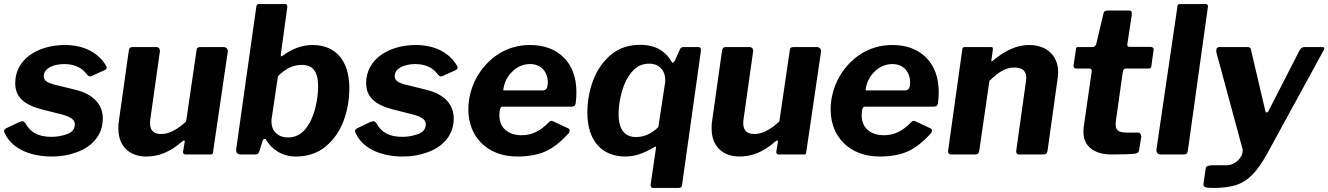

<svg xmlns="http://www.w3.org/2000/svg" viewBox="-21 -762 6552 947"><path d="M237 10C279 10 319 3 357 -11C433 -38 486 -96 486 -177C486 -245 443 -296 352 -319L242 -346C205 -357 195 -368 195 -388C195 -425 243 -446 296 -446C347 -446 384 -427 404 -399C411 -390 418 -385 423 -385C426 -385 429 -386 431 -387L497 -417C502 -420 505 -423 505 -428C505 -432 504 -435 502 -438C467 -498 398 -540 299 -540C167 -540 54 -471 54 -352C54 -285 96 -245 187 -222L286 -197C330 -185 348 -170 348 -150C348 -127 336 -110 311 -101C286 -92 260 -87 233 -87C164 -87 128 -112 105 -153C100 -160 95 -164 89 -164C87 -164 82 -163 74 -160L9 -129C2 -125 -1 -121 -1 -116C-1 -113 0 -110 2 -106C33 -37 114 10 237 10Z M700 10C761 10 816 -11 876 -63C880 -67 884 -69 887 -69C889 -69 890 -68 890 -65V-63L882 -14C882 -13 882 -11 882 -10C882 -3 887 0 897 0H1016C1027 0 1029 -2 1030 -14L1102 -504C1102 -506 1103 -508 1103 -509C1103 -519 1096 -530 1081 -530H973C954 -530 949 -527 948 -511L897 -163C853 -122 812 -101 774 -101C737 -101 719 -119 719 -154C719 -161 719 -167 720 -171L767 -504C767 -506 768 -508 768 -510C768 -521 763 -530 748 -530H638C621 -530 617 -527 614 -510L564 -156C563 -150 563 -140 563 -126C563 -42 617 10 700 10Z M1236 0C1249 0 1254 -3 1259 -18L1273 -64C1276 -73 1279 -77 1284 -77C1287 -77 1289 -76 1291 -73C1319 -25 1371 10 1438 10C1497 10 1546 -7 1586 -40C1625 -73 1655 -115 1674 -167C1693 -218 1702 -272 1702 -327C1702 -459 1638 -540 1521 -540C1471 -540 1423 -523 1377 -490C1372 -486 1369 -484 1367 -484C1365 -484 1364 -485 1364 -488V-493L1395 -719C1396 -721 1396 -724 1396 -728C1396 -737 1393 -742 1386 -742H1257C1248 -742 1244 -739 1243 -727L1144 -26C1144 -24 1144 -22 1144 -20C1144 -10 1150 0 1166 0ZM1350 -386C1386 -423 1425 -442 1467 -442C1522 -442 1548 -409 1548 -336C1548 -301 1543 -264 1533 -225C1523 -186 1507 -152 1485 -125C1462 -98 1434 -84 1399 -84C1352 -84 1318 -114 1318 -162C1318 -169 1318 -175 1319 -178Z M1968 10C2010 10 2050 3 2088 -11C2164 -38 2217 -96 2217 -177C2217 -245 2174 -296 2083 -319L1973 -346C1936 -357 1926 -368 1926 -388C1926 -425 1974 -446 2027 -446C2078 -446 2115 -427 2135 -399C2142 -390 2149 -385 2154 -385C2157 -385 2160 -386 2162 -387L2228 -417C2233 -420 2236 -423 2236 -428C2236 -432 2235 -435 2233 -438C2198 -498 2129 -540 2030 -540C1898 -540 1785 -471 1785 -352C1785 -285 1827 -245 1918 -222L2017 -197C2061 -185 2079 -170 2079 -150C2079 -127 2067 -110 2042 -101C2017 -92 1991 -87 1964 -87C1895 -87 1859 -112 1836 -153C1831 -160 1826 -164 1820 -164C1818 -164 1813 -163 1805 -160L1740 -129C1733 -125 1730 -121 1730 -116C1730 -113 1731 -110 1733 -106C1764 -37 1845 10 1968 10Z M2530 10C2584 10 2630 2 2669 -15C2707 -32 2745 -62 2784 -105C2787 -110 2789 -115 2789 -118C2789 -124 2785 -128 2777 -131L2711 -162C2704 -165 2700 -166 2698 -166C2695 -166 2691 -164 2688 -161C2645 -116 2603 -95 2552 -95C2487 -95 2442 -130 2442 -193C2442 -222 2447 -236 2458 -236H2795C2811 -236 2815 -240 2818 -251C2821 -269 2822 -288 2822 -307C2822 -380 2801 -437 2760 -478C2719 -519 2663 -540 2593 -540C2536 -540 2484 -525 2438 -496C2345 -436 2289 -331 2289 -222C2289 -84 2386 10 2530 10ZM2461 -316C2465 -353 2480 -384 2506 -409C2531 -434 2561 -446 2594 -446C2649 -446 2681 -406 2681 -355C2681 -329 2673 -316 2657 -316Z M3322 165C3334 165 3342 163 3343 151L3435 -503C3436 -506 3436 -510 3436 -515C3436 -527 3432 -530 3420 -530H3352C3340 -530 3335 -526 3330 -513L3310 -468C3305 -458 3301 -453 3297 -453C3294 -453 3293 -454 3292 -457C3265 -505 3217 -541 3137 -541C3079 -541 3030 -524 2991 -491C2952 -457 2923 -415 2904 -364C2885 -313 2876 -260 2876 -207C2876 -70 2945 10 3064 10C3108 10 3154 -5 3202 -34C3207 -37 3211 -39 3213 -39C3214 -39 3215 -38 3215 -35L3189 143C3189 146 3188 148 3188 150C3188 160 3192 165 3200 165ZM3116 -86C3061 -86 3030 -123 3030 -198C3030 -233 3035 -270 3046 -309C3057 -348 3073 -381 3096 -408C3119 -435 3147 -448 3181 -448C3229 -448 3260 -416 3260 -368C3260 -361 3260 -355 3259 -351L3226 -135C3192 -102 3155 -86 3116 -86Z M3626 10C3687 10 3742 -11 3802 -63C3806 -67 3810 -69 3813 -69C3815 -69 3816 -68 3816 -65V-63L3808 -14C3808 -13 3808 -11 3808 -10C3808 -3 3813 0 3823 0H3942C3953 0 3955 -2 3956 -14L4028 -504C4028 -506 4029 -508 4029 -509C4029 -519 4022 -530 4007 -530H3899C3880 -530 3875 -527 3874 -511L3823 -163C3779 -122 3738 -101 3700 -101C3663 -101 3645 -119 3645 -154C3645 -161 3645 -167 3646 -171L3693 -504C3693 -506 3694 -508 3694 -510C3694 -521 3689 -530 3674 -530H3564C3547 -530 3543 -527 3540 -510L3490 -156C3489 -150 3489 -140 3489 -126C3489 -42 3543 10 3626 10Z M4317 10C4371 10 4417 2 4456 -15C4494 -32 4532 -62 4571 -105C4574 -110 4576 -115 4576 -118C4576 -124 4572 -128 4564 -131L4498 -162C4491 -165 4487 -166 4485 -166C4482 -166 4478 -164 4475 -161C4432 -116 4390 -95 4339 -95C4274 -95 4229 -130 4229 -193C4229 -222 4234 -236 4245 -236H4582C4598 -236 4602 -240 4605 -251C4608 -269 4609 -288 4609 -307C4609 -380 4588 -437 4547 -478C4506 -519 4450 -540 4380 -540C4323 -540 4271 -525 4225 -496C4132 -436 4076 -331 4076 -222C4076 -84 4173 10 4317 10ZM4248 -316C4252 -353 4267 -384 4293 -409C4318 -434 4348 -446 4381 -446C4436 -446 4468 -406 4468 -355C4468 -329 4460 -316 4444 -316Z M4782 0C4802 0 4806 -3 4809 -19L4859 -363C4904 -407 4939 -429 4982 -429C5021 -429 5041 -412 5041 -378C5041 -375 5040 -368 5039 -359L4991 -16C4991 -5 4996 0 5006 0H5121C5138 0 5143 -3 5146 -20L5196 -378C5197 -390 5198 -399 5198 -406C5198 -487 5143 -540 5054 -540C4997 -540 4939 -515 4879 -465C4875 -461 4872 -459 4871 -459C4870 -459 4869 -460 4869 -463V-467L4876 -517C4876 -519 4876 -520 4876 -522C4876 -527 4875 -530 4867 -530H4739C4730 -530 4726 -527 4725 -516L4655 -16C4655 -5 4660 0 4670 0Z M5461 0C5510 0 5549 -1 5579 -4C5591 -6 5597 -13 5598 -25L5608 -87C5608 -88 5608 -89 5608 -90C5608 -97 5602 -108 5593 -108H5539C5498 -108 5482 -117 5482 -148C5482 -156 5482 -162 5483 -166L5517 -408C5519 -419 5524 -424 5533 -424H5639C5654 -424 5657 -426 5658 -437L5669 -517C5669 -518 5669 -519 5669 -519C5669 -526 5663 -531 5652 -531H5549C5544 -531 5539 -535 5539 -540V-542L5561 -687C5561 -689 5561 -692 5561 -694C5561 -704 5560 -710 5549 -710H5441C5430 -710 5424 -706 5422 -697L5386 -545C5383 -538 5376 -530 5371 -530H5302C5289 -530 5287 -530 5286 -519L5275 -446C5275 -443 5274 -441 5274 -439C5274 -429 5278 -424 5286 -424H5348C5359 -424 5364 -421 5364 -414V-412L5324 -134C5323 -128 5323 -120 5323 -109C5323 -41 5376 0 5461 0Z M5936 -723C5936 -725 5937 -728 5937 -729C5937 -738 5933 -742 5926 -742H5800C5789 -742 5787 -739 5786 -727L5683 -25C5683 -23 5683 -21 5683 -20C5683 -10 5689 0 5705 0H5811C5831 0 5835 -3 5838 -20Z M5965 165C6009 165 6046 160 6075 151C6134 132 6178 88 6229 -4L6506 -511C6509 -516 6511 -520 6511 -523C6511 -528 6507 -530 6499 -530H6413C6402 -530 6393 -523 6387 -510L6239 -221C6235 -212 6231 -207 6227 -207C6223 -207 6220 -211 6219 -219L6149 -517C6148 -526 6142 -530 6131 -530H5994C5983 -530 5978 -524 5978 -513C5978 -508 5978 -505 5979 -502L6107 -29C6108 -27 6108 -24 6108 -19C6108 -2 6100 15 6084 30C6068 45 6049 53 6027 53H5961C5939 53 5927 58 5926 68L5915 145C5915 146 5915 147 5915 149C5915 161 5925 165 5965 165Z"/></svg>

Font: Libre Franklin
Style: Bold Italic
Weight: 700
Italic angle: -8°
Designer: Pablo Impallari, Rodrigo Fuenzalida
Foundry: Impallari Type
Version: Version 1.002; ttfautohint (v1.5)